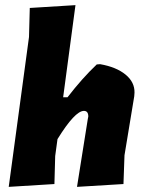

<svg xmlns="http://www.w3.org/2000/svg" viewBox="-20 -724 560 748"><path d="M370 -474Q433 -463 469 -433.5Q505 -404 504 -363L503 -349L465 -119L461 -7L280 4L322 -260L324 -270Q324 -292 307 -292Q272 -292 204 -182L195 -116L192 -7L14 4L93 -580L96 -693L274 -704L226 -345H243Q300 -419 357 -473Z"/></svg>

Font: Alegreya Sans Black
Style: Italic
Weight: 900
Italic angle: -7°
Designer: Juan Pablo del Peral
Foundry: Huerta Tipografica
Version: Version 2.007